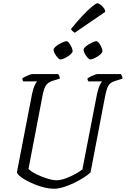

<svg xmlns="http://www.w3.org/2000/svg" viewBox="-20 -1159 772 1179"><path d="M311 0Q283 0 252.5 -7.5Q222 -15 192.5 -27Q163 -39 139 -52.5Q115 -66 100 -79Q85 -92 84 -102L177 -583Q184 -616 193 -635Q202 -654 208 -659H123Q122 -661 119.5 -665.5Q117 -670 117 -677Q122 -682 134.5 -688Q147 -694 159.5 -699Q172 -704 178 -704H337Q339 -701 343.5 -694Q348 -687 347 -676L304 -663Q275 -654 262.5 -635Q250 -616 242 -576L155 -122Q163 -112 183.5 -100Q204 -88 230.5 -77Q257 -66 282.5 -59Q308 -52 326 -52Q352 -52 384.5 -64Q417 -76 445 -92Q473 -108 486 -119L576 -583Q584 -618 592.5 -636Q601 -654 607 -659H523Q522 -661 519.5 -665.5Q517 -670 517 -677Q524 -683 536.5 -689Q549 -695 561 -699.5Q573 -704 577 -704H722Q724 -700 728 -694.5Q732 -689 732 -676L687 -662Q670 -657 658.5 -648Q647 -639 640 -621.5Q633 -604 626 -571L536 -100Q521 -86 494 -68.5Q467 -51 434.5 -35.5Q402 -20 370 -10Q338 0 311 0ZM351 -794Q344 -794 334 -805Q324 -816 316.5 -830Q309 -844 309 -853Q309 -861 318.5 -870Q328 -879 341.5 -887Q355 -895 368 -900.5Q381 -906 388 -906Q396 -906 404.5 -894.5Q413 -883 419.5 -869Q426 -855 426 -845Q426 -838 417 -829Q408 -820 395.5 -812Q383 -804 370.5 -799Q358 -794 351 -794ZM534 -794Q527 -794 517.5 -805Q508 -816 500.5 -830Q493 -844 493 -853Q493 -861 502.5 -870Q512 -879 525.5 -887Q539 -895 551.5 -900.5Q564 -906 571 -906Q579 -906 588 -894.5Q597 -883 603 -868.5Q609 -854 609 -845Q609 -838 600.5 -829Q592 -820 579 -812Q566 -804 554 -799Q542 -794 534 -794ZM439 -958Q433 -961 425 -968.5Q417 -976 416 -981Q454 -1028 487.5 -1063.5Q521 -1099 545.5 -1119Q570 -1139 578 -1139Q585 -1139 596 -1131Q607 -1123 616.5 -1111Q626 -1099 626 -1086Z"/></svg>

Font: Texturina Medium 12pt Thin
Style: Italic
Weight: 250
Italic angle: -11°
Version: Version 1.002